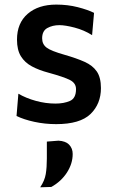

<svg xmlns="http://www.w3.org/2000/svg" viewBox="-20 -529 499 836"><path d="M224.5 11.5Q175.5 11.5 129.5 1.5Q83.5 -8.5 52 -24L60 -121Q93.5 -101.5 136 -89.8Q178.5 -78 222 -78Q258 -78 284.5 -89.5Q311 -101 311 -141Q311 -167 284.8 -180.5Q258.5 -194 191 -212.5Q149.5 -223.5 118.8 -240Q88 -256.5 71 -284Q54 -311.5 54 -356.5Q54 -428.5 100.5 -468.8Q147 -509 225 -509Q274.5 -509 318.5 -497.8Q362.5 -486.5 389.5 -473L381 -376Q346 -398 305 -408.8Q264 -419.5 238.5 -419.5Q209 -419.5 186.2 -407Q163.5 -394.5 163.5 -362Q163.5 -336.5 182.8 -321.8Q202 -307 262.5 -290Q313 -275.5 348.2 -259.8Q383.5 -244 401.5 -217.8Q419.5 -191.5 419.5 -145.5Q419.5 -76.5 374 -32.5Q328.5 11.5 224.5 11.5ZM155 286.5Q174.5 257.5 179.2 229Q184 200.5 184 161.5V87.5L234.5 83.5Q265.5 85 281 101Q296.5 117 296.5 141.5Q296.5 183.5 271.5 222.2Q246.5 261 203.5 285Z"/></svg>

Font: Commissioner Medium
Style: Regular
Weight: 500
Designer: Kostas Bartsokas
Foundry: Kostas Bartsokas
Version: Version 1.000; ttfautohint (v1.8.3)